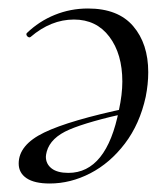

<svg xmlns="http://www.w3.org/2000/svg" viewBox="-20 -419 395 452"><path d="M24 -34Q24 -78 84 -107Q144 -136 282 -165L284 -154Q188 -133 143.5 -114Q99 -95 90 -62Q88 -54 88 -50Q88 -33 101.5 -22.5Q115 -12 141 -12Q231 -12 260 -160Q268 -197 268 -227Q268 -292 237.5 -332.5Q207 -373 154 -373Q100 -373 52 -332L50 -331Q46 -331 43.5 -334.5Q41 -338 43 -341Q72 -369 109 -384Q146 -399 187 -399Q258 -399 293.5 -357.5Q329 -316 329 -249Q329 -221 323 -191Q309 -127 274 -81Q239 -35 192.5 -11Q146 13 97 13Q61 13 42.5 0.5Q24 -12 24 -34Z"/></svg>

Font: Cormorant Garamond
Style: Italic
Weight: 400
Italic angle: -10°
Designer: Christian Thalmann (Catharsis Fonts)
Foundry: Catharsis Fonts
Version: Version 4.000